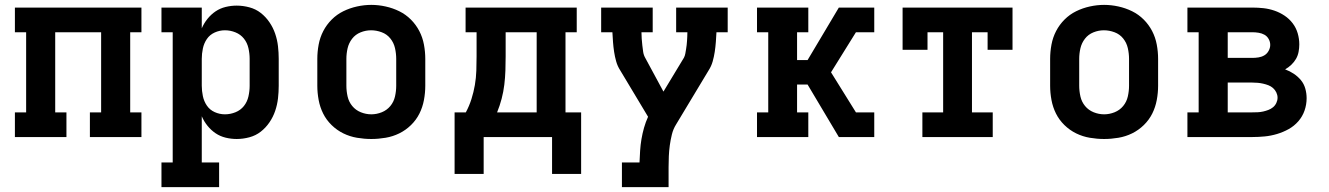

<svg xmlns="http://www.w3.org/2000/svg" viewBox="-20 -561 5440 786"><path d="M41 0V-101H87V-429H41V-530H559V-429H513V-101H559V0H348V-101H394V-429H206V-101H252V0Z M641 205V104H687V-429H641V-530H806V-445Q815 -466 829.5 -484Q844 -502 862.5 -514.5Q881 -527 903.5 -532.5Q926 -538 949 -538Q975 -538 1001 -531Q1027 -524 1047.5 -508Q1068 -492 1083 -470Q1098 -448 1106.5 -423Q1115 -398 1118 -372Q1121 -346 1121 -320V-210Q1121 -184 1118 -158Q1115 -132 1106.5 -107Q1098 -82 1083 -60Q1068 -38 1047.5 -22Q1027 -6 1001 1Q975 8 949 8Q926 8 903.5 2.5Q881 -3 862.5 -15.5Q844 -28 829.5 -46Q815 -64 806 -85V104H877V205ZM901 -93Q923 -93 944 -101.5Q965 -110 978.5 -127Q992 -144 997 -166Q1002 -188 1002 -210V-320Q1002 -342 997 -364Q992 -386 978.5 -403Q965 -420 944 -428.5Q923 -437 901 -437Q879 -437 859 -428Q839 -419 827 -401.5Q815 -384 810.5 -362.5Q806 -341 806 -320V-210Q806 -189 810.5 -167.5Q815 -146 827 -128.5Q839 -111 859 -102Q879 -93 901 -93Z M1500 8Q1471 8 1441.5 3Q1412 -2 1385.5 -15Q1359 -28 1337.5 -49Q1316 -70 1303 -96Q1290 -122 1284.5 -151.5Q1279 -181 1279 -210V-320Q1279 -349 1284.5 -378.5Q1290 -408 1303.5 -434Q1317 -460 1338 -481Q1359 -502 1385.5 -515Q1412 -528 1441.5 -534.5Q1471 -541 1500 -541Q1529 -541 1558.5 -534.5Q1588 -528 1614.5 -515Q1641 -502 1662 -481Q1683 -460 1696.5 -434Q1710 -408 1715.5 -378.5Q1721 -349 1721 -320V-210Q1721 -181 1715.5 -151.5Q1710 -122 1697 -96Q1684 -70 1662.5 -49Q1641 -28 1614.5 -15Q1588 -2 1558.5 3Q1529 8 1500 8ZM1500 -93Q1522 -93 1543 -101.5Q1564 -110 1578 -127Q1592 -144 1597 -166Q1602 -188 1602 -210V-320Q1602 -342 1597 -364Q1592 -386 1578 -403.5Q1564 -421 1542.5 -429Q1521 -437 1499 -437Q1477 -437 1456 -428.5Q1435 -420 1421.5 -402.5Q1408 -385 1403 -363.5Q1398 -342 1398 -320V-210Q1398 -188 1403 -166Q1408 -144 1422 -127Q1436 -110 1457 -101.5Q1478 -93 1500 -93Z M1841 151V-101H1887Q1901 -127 1910 -155.5Q1919 -184 1924 -213Q1929 -242 1930 -272Q1931 -302 1931 -331V-429H1886V-530H2341V-429H2295V-101H2359V151H2240V0H1960V151ZM2177 -101V-429H2050V-331Q2050 -302 2049 -272.5Q2048 -243 2044.5 -214Q2041 -185 2033.5 -156.5Q2026 -128 2015 -101Z M2526 205V104H2598Q2599 80 2600.5 56Q2602 32 2606 8.5Q2610 -15 2616.5 -38Q2623 -61 2633 -83L2519 -273Q2508 -290 2502.5 -309.5Q2497 -329 2494 -349Q2491 -369 2489.5 -389Q2488 -409 2487 -429H2441V-530H2652V-429H2606Q2606 -416 2607 -402.5Q2608 -389 2609.5 -375.5Q2611 -362 2613 -348.5Q2615 -335 2622 -323L2696 -186L2780 -325Q2784 -333 2785.5 -341.5Q2787 -350 2788.5 -359Q2790 -368 2791 -376.5Q2792 -385 2792.5 -393.5Q2793 -402 2793.5 -411Q2794 -420 2794 -429H2748V-530H2959V-429H2913Q2912 -409 2910.5 -389Q2909 -369 2906 -349Q2903 -329 2897.5 -309.5Q2892 -290 2881 -273L2748 -52Q2736 -33 2730.5 -10.5Q2725 12 2722 34Q2719 56 2718 78.5Q2717 101 2717 124V205Z M3079 0V-101H3125V-429H3079V-530H3289V-429H3243V-315H3286L3414 -530H3559V-429H3484L3382 -265L3484 -101H3559V0H3414L3286 -215H3243V-101H3289V0Z M3756 0V-101H3841V-429H3777V-357H3675V-530H4125V-357H4023V-429H3959V-101H4044V0Z M4500 8Q4471 8 4441.5 3Q4412 -2 4385.5 -15Q4359 -28 4337.5 -49Q4316 -70 4303 -96Q4290 -122 4284.5 -151.5Q4279 -181 4279 -210V-320Q4279 -349 4284.5 -378.5Q4290 -408 4303.5 -434Q4317 -460 4338 -481Q4359 -502 4385.5 -515Q4412 -528 4441.5 -534.5Q4471 -541 4500 -541Q4529 -541 4558.5 -534.5Q4588 -528 4614.5 -515Q4641 -502 4662 -481Q4683 -460 4696.5 -434Q4710 -408 4715.5 -378.5Q4721 -349 4721 -320V-210Q4721 -181 4715.5 -151.5Q4710 -122 4697 -96Q4684 -70 4662.5 -49Q4641 -28 4614.5 -15Q4588 -2 4558.5 3Q4529 8 4500 8ZM4500 -93Q4522 -93 4543 -101.5Q4564 -110 4578 -127Q4592 -144 4597 -166Q4602 -188 4602 -210V-320Q4602 -342 4597 -364Q4592 -386 4578 -403.5Q4564 -421 4542.5 -429Q4521 -437 4499 -437Q4477 -437 4456 -428.5Q4435 -420 4421.5 -402.5Q4408 -385 4403 -363.5Q4398 -342 4398 -320V-210Q4398 -188 4403 -166Q4408 -144 4422 -127Q4436 -110 4457 -101.5Q4478 -93 4500 -93Z M4841 0V-101H4887V-429H4841V-530H5107Q5130 -530 5152.5 -527.5Q5175 -525 5197 -517.5Q5219 -510 5238.5 -497Q5258 -484 5272 -465.5Q5286 -447 5292.5 -424.5Q5299 -402 5299 -379Q5299 -364 5296 -348.5Q5293 -333 5285.5 -320Q5278 -307 5266.5 -296Q5255 -285 5241 -277Q5260 -270 5276.5 -259Q5293 -248 5305.5 -233Q5318 -218 5323.5 -198.5Q5329 -179 5329 -159Q5329 -133 5320.5 -108.5Q5312 -84 5295 -64.5Q5278 -45 5255.5 -32.5Q5233 -20 5208 -12.5Q5183 -5 5157.5 -2.5Q5132 0 5107 0ZM5006 -324H5107Q5119 -324 5132 -326Q5145 -328 5156 -334.5Q5167 -341 5173.5 -353Q5180 -365 5180 -377Q5180 -390 5173.5 -401.5Q5167 -413 5156 -419Q5145 -425 5132 -427Q5119 -429 5107 -429H5006ZM5006 -101H5107Q5118 -101 5129 -101.5Q5140 -102 5151 -104.5Q5162 -107 5172.5 -111Q5183 -115 5191.5 -122Q5200 -129 5205 -139.5Q5210 -150 5210 -161Q5210 -172 5205 -182.5Q5200 -193 5191.5 -200.5Q5183 -208 5172.5 -212Q5162 -216 5151 -218.5Q5140 -221 5129 -222Q5118 -223 5107 -223H5006Z"/></svg>

Font: Iosevka Curly Slab Extended
Style: Bold
Weight: 700
Width: 7
Monospace: yes
Designer: Belleve Invis
Foundry: Belleve Invis
Version: Version 11.1.0; ttfautohint (v1.8.3)